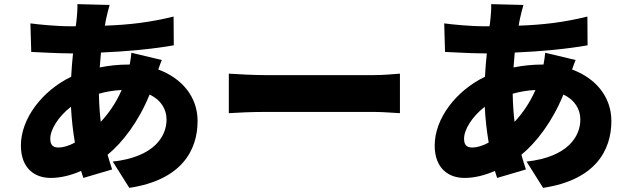

<svg xmlns="http://www.w3.org/2000/svg" viewBox="-20 -836 3040 928"><path d="M510 -812 354 -816C355 -796 353 -769 351 -749C350 -736 348 -723 346 -709C338 -709 330 -709 322 -709C251 -709 163 -718 127 -723L131 -585C181 -583 259 -578 317 -578C322 -578 327 -578 333 -578C329 -541 326 -503 324 -465C183 -397 81 -262 81 -133C81 -22 148 24 225 24C276 24 327 10 372 -10C376 2 379 14 383 24L522 -17C514 -40 507 -64 500 -88C572 -147 650 -248 703 -379C757 -354 785 -309 785 -258C785 -177 725 -77 525 -55L605 72C858 34 935 -110 935 -251C935 -370 857 -459 745 -500C751 -518 758 -536 762 -546L615 -581C614 -567 611 -545 607 -524C605 -524 603 -524 601 -524C554 -524 506 -519 462 -510C464 -534 466 -558 468 -582C592 -587 726 -600 820 -617L819 -756C706 -728 605 -716 487 -712C489 -726 492 -741 495 -754C499 -771 503 -789 510 -812ZM223 -166C223 -209 261 -272 323 -320C326 -259 333 -200 342 -147C313 -131 285 -123 263 -123C233 -123 223 -138 223 -166ZM458 -383C490 -392 526 -399 568 -401C540 -337 505 -288 467 -247C462 -288 459 -333 458 -383Z M1086 -480V-289C1127 -292 1202 -295 1259 -295H1790C1831 -295 1887 -290 1913 -289V-480C1884 -478 1835 -473 1790 -473H1259C1210 -473 1126 -477 1086 -480Z M2510 -812 2354 -816C2355 -796 2353 -769 2351 -749C2350 -736 2348 -723 2346 -709C2338 -709 2330 -709 2322 -709C2251 -709 2163 -718 2127 -723L2131 -585C2181 -583 2259 -578 2317 -578C2322 -578 2327 -578 2333 -578C2329 -541 2326 -503 2324 -465C2183 -397 2081 -262 2081 -133C2081 -22 2148 24 2225 24C2276 24 2327 10 2372 -10C2376 2 2379 14 2383 24L2522 -17C2514 -40 2507 -64 2500 -88C2572 -147 2650 -248 2703 -379C2757 -354 2785 -309 2785 -258C2785 -177 2725 -77 2525 -55L2605 72C2858 34 2935 -110 2935 -251C2935 -370 2857 -459 2745 -500C2751 -518 2758 -536 2762 -546L2615 -581C2614 -567 2611 -545 2607 -524C2605 -524 2603 -524 2601 -524C2554 -524 2506 -519 2462 -510C2464 -534 2466 -558 2468 -582C2592 -587 2726 -600 2820 -617L2819 -756C2706 -728 2605 -716 2487 -712C2489 -726 2492 -741 2495 -754C2499 -771 2503 -789 2510 -812ZM2223 -166C2223 -209 2261 -272 2323 -320C2326 -259 2333 -200 2342 -147C2313 -131 2285 -123 2263 -123C2233 -123 2223 -138 2223 -166ZM2458 -383C2490 -392 2526 -399 2568 -401C2540 -337 2505 -288 2467 -247C2462 -288 2459 -333 2458 -383Z"/></svg>

Font: Source Han Sans HK Heavy
Style: Regular
Weight: 900
Designer: Ryoko NISHIZUKA 西塚涼子 (kana, bopomofo & ideographs); Paul D. Hunt (Latin, Greek & Cyrillic); Sandoll Communications 산돌커뮤니
Foundry: Adobe
Version: Version 2.000;hotconv 1.0.107;makeotfexe 2.5.65593